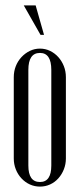

<svg xmlns="http://www.w3.org/2000/svg" viewBox="-20 -683 296 711"><path d="M128 -503Q148 -503 165.5 -494.5Q183 -486 196 -471.5Q209 -457 216.5 -438Q224 -419 224 -397V-96Q224 -75 216.5 -56Q209 -37 196 -22.5Q183 -8 165.5 0Q148 8 128 8Q108 8 90.5 0Q73 -8 59.5 -22.5Q46 -37 38.5 -56Q31 -75 31 -96V-397Q31 -419 38.5 -438Q46 -457 59.5 -471.5Q73 -486 90.5 -494.5Q108 -503 128 -503ZM128 -487Q85 -487 85 -424V-70Q85 -9 128 -9Q170 -9 170 -70V-424Q170 -487 128 -487ZM130 -554 68 -663H112L143 -554Z"/></svg>

Font: Moniqa Cond Heading
Style: Regular
Weight: 400
Width: 3
Designer: Rajesh Rajput
Foundry: Rajesh Rajput
Version: Version 1.000